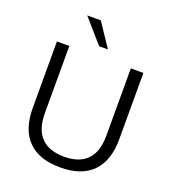

<svg xmlns="http://www.w3.org/2000/svg" viewBox="-163 -1048 1058 1179"><g transform="rotate(20 365.5 -459.0)"><path d="M366 8Q225 8 155 -65Q83 -137 83 -279V-712H164V-272Q164 -168 215 -115Q266 -62 366 -62Q465 -62 516 -115Q566 -168 566 -272V-712H648V-279Q648 -139 576 -65Q504 8 366 8ZM337 -773 203 -926H292L394 -773Z"/></g></svg>

Font: PRinguin Sans
Style: Regular
Weight: 400
Designer: Vernon Adams
Foundry: Vernon Adams
Version: ""